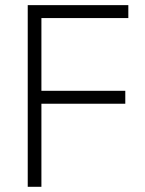

<svg xmlns="http://www.w3.org/2000/svg" viewBox="-20 -720 558 740"><path d="M474.6 -650.4Q391.6 -650.4 139.6 -650.4Q139.6 -580.1 139.6 -370.1Q220.7 -370.1 462.9 -370.1Q462.9 -357.4 462.9 -320.3Q381.8 -320.3 139.6 -320.3Q139.6 -240.2 139.6 0Q127 0 86.9 0Q86.9 -174.8 86.9 -700.2Q183.6 -700.2 474.6 -700.2Q474.6 -687.5 474.6 -650.4Z"/></svg>

Font: LeFont
Style: ExtraLight
Weight: 200
Designer: Leryon MEDIA
Version: Version 1.0